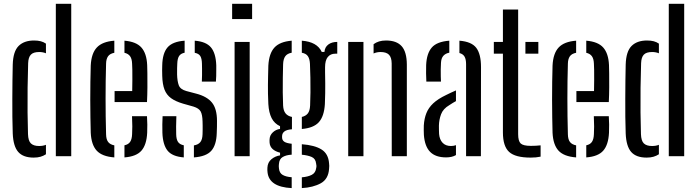

<svg xmlns="http://www.w3.org/2000/svg" viewBox="-20 -820 3668 1008"><path d="M46.9 -119.1Q45.4 -160 44.9 -207.3Q44.4 -254.5 44.7 -302.9Q44.9 -351.2 45.4 -397Q45.9 -442.8 46.9 -480.9Q48.9 -550 77.7 -578.7Q106.5 -607.4 158.8 -607.4Q179 -607.4 194.1 -603.4Q209.2 -599.4 221.2 -590.9V-540.2Q205.4 -546.9 185.4 -546.9Q155.2 -546.9 142.1 -533.1Q128.9 -519.3 127.8 -488.5Q125.7 -426.4 124.9 -359.5Q124.1 -292.7 124.7 -229.6Q125.3 -166.5 127 -116Q128.1 -80.8 142.1 -67.2Q156.2 -53.5 185 -53.5Q206.2 -53.5 221.2 -59.8V-10.1Q208.3 -1.6 192.8 2.9Q177.4 7.4 156.8 7.4Q101.8 7.4 75.8 -22.2Q49.7 -51.8 46.9 -119.1ZM273.1 0V-800H354V0Z M456.4 -122.9Q455.4 -158.9 454.7 -203.6Q453.9 -248.3 453.9 -296.5Q453.9 -344.7 454.5 -390.9Q455 -437.1 456.4 -475.9Q459.5 -540 488.6 -570.9Q517.6 -601.7 580.2 -606.4V-542.9Q557 -538.4 547.2 -524.3Q537.4 -510.2 536.9 -486Q535.4 -440.1 534.9 -394.4Q534.3 -348.7 534.3 -302.9Q534.3 -257 534.9 -210.2Q535.4 -163.3 536.9 -115Q537.4 -88.1 547.8 -74.6Q558.3 -61.1 580.2 -56.9V6.4Q515.8 1.6 487.6 -29.2Q459.4 -60.1 456.4 -122.9ZM633.4 6.4V-57.2Q653.9 -61.4 663.2 -75.2Q672.5 -88.9 673.5 -115.5Q674.5 -130.5 674.6 -156.1Q674.6 -181.7 673.1 -209.8H751.7Q753.1 -193.1 753.4 -166.1Q753.7 -139 752.7 -122.9Q749.6 -59.9 722.6 -29.1Q695.6 1.8 633.4 6.4ZM581.6 -284V-342H674.1Q674.9 -371 674.9 -400.6Q674.9 -430.3 674.7 -453.3Q674.4 -476.4 673.5 -486Q672.6 -511.9 662.6 -525.3Q652.6 -538.6 633.4 -542.8V-606.4Q695.2 -601.3 722.5 -570.4Q749.9 -539.5 752.7 -478.5Q753.2 -467.3 753.7 -434.9Q754.1 -402.5 753.9 -361.7Q753.6 -321 751.7 -284Z M832.6 -122.9Q832.1 -146.2 832.2 -167.2Q832.3 -188.1 833.6 -209.8H905.9Q904.4 -179 904.6 -155.6Q904.9 -132.3 905 -115Q905.6 -88 914.7 -74.7Q923.8 -61.4 944.9 -57.2V6.4Q884.4 1.7 859.7 -29.1Q834.9 -60 832.6 -122.9ZM998 6.4V-56.6Q1021.4 -60.6 1032 -74.3Q1042.6 -87.9 1043.4 -115.5Q1043.9 -130.2 1043.9 -140.5Q1043.9 -150.9 1043.9 -160.6Q1043.9 -170.3 1043.4 -182.7Q1042.6 -217.9 1033.5 -234.7Q1024.4 -251.5 996.1 -260.3L940.9 -275.9Q901.4 -287.5 877.9 -304.7Q854.4 -321.9 843.6 -349.7Q832.9 -377.6 831.7 -421.6Q831.2 -439.4 831.2 -451.1Q831.2 -462.8 831.7 -476.2Q832.9 -540 859.3 -570.9Q885.7 -601.8 949.3 -606.4V-543.3Q929.1 -539.2 920.3 -526Q911.6 -512.8 910.7 -486Q910.3 -476.8 909.8 -462Q909.3 -447.2 909.7 -429.4Q910.6 -393.9 918.5 -372.5Q926.4 -351 958.1 -342.1L1010 -328.4Q1066 -314 1092.6 -281.7Q1119.2 -249.4 1119.2 -185.1Q1119.2 -167 1119 -153.4Q1118.8 -139.7 1117.9 -121.1Q1116.2 -58.7 1089.4 -28.5Q1062.7 1.8 998 6.4ZM1039.7 -391.7Q1040.7 -407.9 1040.7 -425.7Q1040.7 -443.5 1040.7 -459.4Q1040.7 -475.4 1040.2 -486.5Q1039.6 -512.7 1031.4 -525.9Q1023.2 -539 1002.4 -542.7V-606.4Q1061.9 -601.7 1087.5 -571.2Q1113.1 -540.7 1115.4 -477.2Q1115.4 -469.6 1115.4 -453.8Q1115.4 -438.1 1115.1 -420.9Q1114.9 -403.8 1113.5 -391.7Z M1198.7 -720V-800H1303.6V-720ZM1211.6 0V-600H1290.8V0Z M1511.4 167.6Q1451.8 164.5 1420.3 143.8Q1388.8 123.2 1384.6 85Q1384 79.2 1383.6 72.8Q1383.3 66.3 1383.9 60Q1385.3 32.3 1404.8 16.1Q1424.2 -0.2 1450.3 -4.3V-18.4Q1398.6 -31.6 1395.4 -70.4Q1394.7 -77.3 1395 -81Q1395.3 -84.7 1395.4 -90.1Q1396.6 -110.3 1412.4 -125.2Q1428.1 -140.1 1450.2 -143.1V-157.5Q1420.4 -171.4 1406 -200Q1391.5 -228.7 1388.8 -273.5Q1387.4 -304 1386.9 -327.7Q1386.4 -351.3 1386.7 -373.2Q1386.9 -395.1 1387.4 -419.8Q1387.9 -444.4 1388.8 -475.9Q1392.4 -539.6 1420.9 -570.5Q1449.4 -601.4 1511.4 -606.4V-543.2Q1488.1 -539.1 1477.7 -524.6Q1467.2 -510.1 1466.3 -482.3Q1465.3 -451.7 1464.8 -412.6Q1464.3 -373.6 1464.5 -334.9Q1464.8 -296.3 1466.3 -266.2Q1467.7 -238.5 1479.5 -224.4Q1491.2 -210.3 1512.7 -206.1V-141.3Q1485.2 -139.3 1473 -129.8Q1460.9 -120.3 1460.9 -104.5Q1460.9 -103.6 1460.9 -102Q1460.9 -100.4 1460.9 -99Q1460.9 -84 1472.4 -76.1Q1483.9 -68.2 1511.4 -65.3V-8Q1482.2 -6.3 1464.1 4.4Q1446 15.1 1444.4 41Q1443.6 45.9 1443.6 51.8Q1443.7 57.7 1444.4 63.3Q1446.5 88.2 1464 98.3Q1481.6 108.4 1511.4 110.5ZM1564.6 167.5V110.9Q1596.6 108.3 1616.9 97.8Q1637.1 87.3 1640.1 61.7Q1641.6 55.8 1641.3 50.2Q1641.1 44.6 1639.6 38.6Q1636.7 12.8 1616.2 4Q1595.8 -4.8 1564.6 -7.7V-62.8Q1631.9 -57.8 1667.9 -35.3Q1703.9 -12.8 1707.6 37.3Q1708.3 43.2 1708.6 51Q1708.8 58.8 1707.6 66.8Q1703.9 120.1 1664.1 142.2Q1624.2 164.2 1564.6 167.5ZM1564.6 -142.8V-206.1Q1585.1 -210.8 1595.9 -224.3Q1606.7 -237.8 1608.1 -266.1Q1609.6 -297.7 1609.9 -335.4Q1610.2 -373 1609.5 -411.9Q1608.8 -450.7 1607.3 -484.8Q1605.9 -511.4 1596.3 -525.2Q1586.8 -539 1564.6 -543.1V-606.4Q1644.7 -600.4 1669.2 -547.4H1683.3Q1685.3 -572.4 1703.5 -586.2Q1721.6 -599.9 1750.6 -600V-538.1H1739.8Q1715.1 -538.1 1700.9 -520.7Q1686.6 -503.4 1686.6 -466.6V-441.2Q1687.5 -408.1 1687.5 -382.4Q1687.6 -356.7 1687.3 -331.2Q1687.1 -305.8 1685.6 -273.5Q1681.8 -209.8 1654.3 -178.9Q1626.7 -148 1564.6 -142.8Z M1808.1 0V-600H1888.1V0ZM2036.7 0 2036.3 -487Q2035.9 -518.8 2022 -532.8Q2008.1 -546.9 1977.7 -546.9Q1967.6 -546.9 1958.4 -544.9Q1949.3 -542.9 1941.3 -539.3V-588Q1954.2 -597.6 1970.1 -602.5Q1986.1 -607.4 2006.7 -607.4Q2062.1 -607.4 2088.8 -577.4Q2115.5 -547.4 2115.9 -480.9V0Z M2205.4 -111.3Q2204.9 -124 2204.7 -136.3Q2204.5 -148.5 2205 -161.5Q2207.2 -197.4 2218.4 -225.7Q2229.5 -254 2254.4 -277.5Q2279.3 -300.9 2323.1 -321.7Q2334.9 -327.5 2347.7 -333.6Q2360.4 -339.6 2373.8 -345.3V-289.2Q2366 -285.2 2357.4 -279.8Q2348.7 -274.5 2338.8 -267.9Q2306.4 -249 2295.7 -220.4Q2285 -191.8 2284.3 -160.7Q2284.3 -146.9 2284.5 -136.8Q2284.7 -126.7 2285.2 -116.7Q2287.7 -87.1 2303.7 -70.3Q2319.6 -53.5 2347.4 -53.5Q2362.3 -53.5 2373.8 -57.9V-5.9Q2353.5 6.3 2322.1 6.3Q2266.6 6.3 2238.3 -22.6Q2209.9 -51.4 2205.4 -111.3ZM2218.3 -391.7Q2216.9 -412.8 2216.9 -435.4Q2216.8 -458.1 2217.3 -478.5Q2219.9 -539.3 2246.7 -570.3Q2273.5 -601.4 2338.8 -606.4V-543.4Q2319 -539.7 2307.5 -526.9Q2296.1 -514.1 2295.1 -489Q2294.1 -474.5 2293.9 -455.3Q2293.6 -436 2294.1 -418.6Q2294.6 -401.2 2295.1 -391.7ZM2426.9 0V-483.3Q2426.9 -508.4 2419 -522.5Q2411.1 -536.5 2391.9 -541.6V-606.4Q2456.3 -601.3 2480.8 -568.3Q2505.3 -535.2 2505.3 -468.2L2504.7 0Z M2572.6 -538.1V-600H2620.3V-770H2700.3V-115.5Q2700.3 -79.4 2713.6 -66.8Q2726.9 -54.2 2767.2 -54.2Q2782.4 -54.2 2793.2 -54.9Q2804 -55.7 2818.2 -56.9V2.4Q2806.2 5 2793.4 6.2Q2780.6 7.4 2765.9 7.4Q2685.3 7.4 2652.8 -22.5Q2620.3 -52.3 2620.3 -124.5V-538.1ZM2738.4 -538.1V-600H2806.3V-538.1Z M2880.9 -122.9Q2879.9 -158.9 2879.2 -203.6Q2878.4 -248.3 2878.4 -296.5Q2878.4 -344.7 2879 -390.9Q2879.5 -437.1 2880.9 -475.9Q2884 -540 2913.1 -570.9Q2942.1 -601.7 3004.7 -606.4V-542.9Q2981.5 -538.4 2971.7 -524.3Q2961.9 -510.2 2961.4 -486Q2959.9 -440.1 2959.4 -394.4Q2958.8 -348.7 2958.8 -302.9Q2958.8 -257 2959.4 -210.2Q2959.9 -163.3 2961.4 -115Q2961.9 -88.1 2972.3 -74.6Q2982.8 -61.1 3004.7 -56.9V6.4Q2940.3 1.6 2912.1 -29.2Q2883.9 -60.1 2880.9 -122.9ZM3057.9 6.4V-57.2Q3078.4 -61.4 3087.7 -75.2Q3097 -88.9 3098 -115.5Q3099 -130.5 3099.1 -156.1Q3099.1 -181.7 3097.6 -209.8H3176.2Q3177.6 -193.1 3177.9 -166.1Q3178.2 -139 3177.2 -122.9Q3174.1 -59.9 3147.1 -29.1Q3120.1 1.8 3057.9 6.4ZM3006.1 -284V-342H3098.6Q3099.4 -371 3099.4 -400.6Q3099.4 -430.3 3099.2 -453.3Q3098.9 -476.4 3098 -486Q3097.1 -511.9 3087.1 -525.3Q3077.1 -538.6 3057.9 -542.8V-606.4Q3119.7 -601.3 3147 -570.4Q3174.4 -539.5 3177.2 -478.5Q3177.7 -467.3 3178.2 -434.9Q3178.6 -402.5 3178.4 -361.7Q3178.1 -321 3176.2 -284Z M3264.9 -119.1Q3263.4 -160 3262.9 -207.3Q3262.4 -254.5 3262.7 -302.9Q3262.9 -351.2 3263.4 -397Q3263.9 -442.8 3264.9 -480.9Q3266.9 -550 3295.7 -578.7Q3324.5 -607.4 3376.8 -607.4Q3397 -607.4 3412.1 -603.4Q3427.2 -599.4 3439.2 -590.9V-540.2Q3423.4 -546.9 3403.4 -546.9Q3373.2 -546.9 3360.1 -533.1Q3346.9 -519.3 3345.8 -488.5Q3343.7 -426.4 3342.9 -359.5Q3342.1 -292.7 3342.7 -229.6Q3343.3 -166.5 3345 -116Q3346.1 -80.8 3360.1 -67.2Q3374.2 -53.5 3403 -53.5Q3424.2 -53.5 3439.2 -59.8V-10.1Q3426.3 -1.6 3410.8 2.9Q3395.4 7.4 3374.8 7.4Q3319.8 7.4 3293.8 -22.2Q3267.7 -51.8 3264.9 -119.1ZM3491.1 0V-800H3572V0Z"/></svg>

Font: Big Shoulders Stencil Text Thin
Style: Regular
Weight: 100
Designer: Patric King
Foundry: XO Type Co
Version: Version 2.001